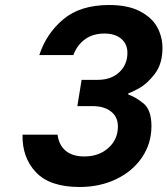

<svg xmlns="http://www.w3.org/2000/svg" viewBox="-20 -738 669 767"><path d="M70 -200H210Q215 -159 242 -136Q269 -113 317 -113Q375 -113 413 -147Q451 -181 451 -233Q451 -271 423.5 -292.5Q396 -314 351 -314H289L306 -419H370Q424 -419 456.5 -449.5Q489 -480 489 -527Q489 -562 464.5 -583Q440 -604 397 -604Q351 -604 319.5 -581Q288 -558 273 -518H137Q165 -604 233 -661Q301 -718 416 -718Q491 -718 539 -693Q587 -668 608 -629.5Q629 -591 629 -546Q629 -483 598.5 -443Q568 -403 534 -384.5Q500 -366 493 -366V-360Q521 -351 553 -325Q585 -299 585 -234Q585 -165 547.5 -109.5Q510 -54 444.5 -22.5Q379 9 298 9Q179 9 123.5 -50Q68 -109 70 -200Z"/></svg>

Font: Be Vietnam
Style: Bold Italic
Weight: 700
Italic angle: -9.66701°
Designer: Gabriel Lam
Foundry: TypeRant
Version: Version 3.000